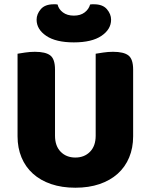

<svg xmlns="http://www.w3.org/2000/svg" viewBox="-20 -859 704 897"><path d="M332 18Q269 18 219 1Q169 -16 134 -47.5Q99 -79 80.5 -123.5Q62 -168 62 -222V-608Q74 -610 97 -613.5Q120 -617 143 -617Q193 -617 215 -600Q237 -583 237 -534V-225Q237 -177 263.5 -150Q290 -123 332 -123Q374 -123 400.5 -150Q427 -177 427 -225V-608Q439 -610 462 -613.5Q485 -617 508 -617Q558 -617 580 -600Q602 -583 602 -534V-222Q602 -168 583.5 -123.5Q565 -79 530 -47.5Q495 -16 445 1Q395 18 332 18ZM325 -786Q356 -786 375.5 -801Q395 -816 401 -838Q406 -839 410 -839Q414 -839 419 -839Q460 -839 479.5 -816Q499 -793 499 -767Q499 -722 454 -691.5Q409 -661 325 -661Q241 -661 196 -691.5Q151 -722 151 -767Q151 -793 170.5 -816Q190 -839 231 -839Q236 -839 240 -839Q244 -839 249 -838Q254 -816 274 -801Q294 -786 325 -786Z"/></svg>

Font: Baloo 2 ExtraBold
Style: Regular
Weight: 800
Designer: Sarang Kulkarni and Ek Type
Foundry: Ek Type
Version: Version 1.640;hotconv 1.0.111;makeotfexe 2.5.65597; ttfautoh